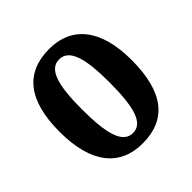

<svg xmlns="http://www.w3.org/2000/svg" viewBox="-153 -674 811 811"><g transform="rotate(-45 252.5 -268.0)"><path d="M251 13C393 13 467 -78 467 -270C467 -457 385 -549 254 -549C111 -549 37 -457 37 -270C37 -78 118 13 251 13ZM253 -47C193 -47 171 -122 171 -270C171 -414 192 -488 252 -488C312 -488 334 -414 334 -270C334 -122 313 -47 253 -47Z"/></g></svg>

Font: Noto Serif Georgian ExtraCondensed Bold
Style: Regular
Weight: 700
Width: 2
Designer: Monotype Design Team, Akaki Razmadze
Foundry: Google LLC
Version: Version 2.003